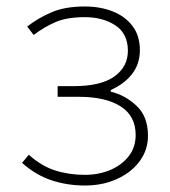

<svg xmlns="http://www.w3.org/2000/svg" viewBox="-20 -560 525 593"><path d="M243 13Q188 13 139.5 -3Q91 -19 48 -57L69 -82Q108 -47 150.5 -33.5Q193 -20 242 -20Q285 -20 320.5 -35Q356 -50 377.5 -77.5Q399 -105 399 -143Q399 -202 352.5 -231.5Q306 -261 223 -261H158V-294H208Q292 -294 333.5 -324Q375 -354 375 -403Q375 -456 336.5 -481.5Q298 -507 242 -507Q187 -507 152 -492Q117 -477 84 -452L64 -478Q97 -504 139 -522Q181 -540 242 -540Q289 -540 327.5 -525Q366 -510 389 -480Q412 -450 412 -405Q412 -362 387.5 -331Q363 -300 322 -282V-277Q367 -266 402 -233Q437 -200 437 -141Q437 -107 422 -79Q407 -51 380.5 -30.5Q354 -10 319 1.5Q284 13 243 13Z"/></svg>

Font: Noto Sans JP
Style: Regular
Weight: 100
Designer: Ryoko NISHIZUKA 西塚涼子 (kana, bopomofo & ideographs); Paul D. Hunt (Latin, Greek & Cyrillic); Sandoll Communications 산돌커뮤니
Foundry: Adobe
Version: Version 2.004;hotconv 1.0.118;makeotfexe 2.5.65603